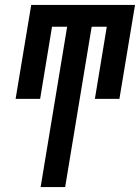

<svg xmlns="http://www.w3.org/2000/svg" viewBox="-20 -755 565 775"><path d="M144 0 251 -647H190L142 -356H43L106 -735H525L462 -356H363L411 -647H350L243 0Z"/></svg>

Font: Iosevka SS04 Semibold
Style: Italic
Weight: 600
Italic angle: -9°
Monospace: yes
Designer: Belleve Invis
Foundry: Belleve Invis
Version: Version 19.0.0; ttfautohint (v1.8.4)